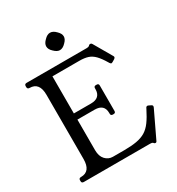

<svg xmlns="http://www.w3.org/2000/svg" viewBox="-199 -969 1023 1107"><g transform="rotate(-30 312.0 -415.5)"><path d="M599 -188Q610 -183 604 -170L521 4Q518 12 511 12Q508 12 503 9L499 4Q496 2 492.5 1Q489 0 481 0H40Q26 0 26 -13V-20Q26 -33 40 -33H41Q105 -33 105 -116V-543Q105 -626 40 -626Q26 -626 26 -640V-646Q26 -660 40 -660H440Q452 -660 457 -664L462 -669Q464 -671 470 -671Q477 -671 481 -664L550 -545Q553 -541 553 -537Q553 -531 546 -526L531 -517Q524 -513 521 -513Q516 -513 511 -521L508 -526Q486 -563 466.5 -583Q447 -603 424 -610.5Q401 -618 367 -618H188V-371H302Q334 -371 350 -386Q366 -401 366 -430V-436Q366 -449 379 -449H385Q398 -449 398 -436V-266Q398 -253 385 -253H379Q366 -253 366 -266V-271Q366 -330 302 -330H188V-126Q188 -86 208.5 -64Q229 -42 258 -42H333Q381 -42 415.5 -48Q450 -54 475 -69Q500 -84 520.5 -112Q541 -140 563 -184L566 -190Q568 -195 573 -197Q578 -199 585 -195ZM301 -843Q321 -843 340 -823Q360 -804 360 -785Q360 -766 340 -747Q321 -727 301 -727Q283 -727 263 -747Q243 -765 243 -785Q243 -804 263 -823Q282 -843 301 -843Z"/></g></svg>

Font: Young Serif Light
Style: Regular
Weight: 300
Designer: Bastien Sozeau
Foundry: NBR — Bastien Sozeau
Version: Version 5.001